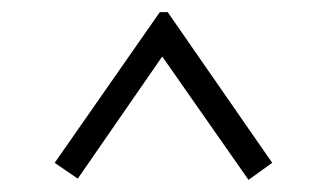

<svg xmlns="http://www.w3.org/2000/svg" viewBox="-20 -634 539 316"><path d="M247 -541 108 -340 70 -366 243 -614H256L428 -366L389 -338Z"/></svg>

Font: Bellota Text Light
Style: Regular
Weight: 300
Designer: Kemie Guaida
Foundry: Kemie Guaida
Version: Version 4.001